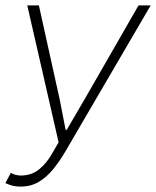

<svg xmlns="http://www.w3.org/2000/svg" viewBox="-27 -679 578 711"><path d="M48 12Q33 12 19 8.5Q5 5 -7 -1L13 -39Q30 -29 50 -29Q90 -29 118 -52Q146 -75 165 -109L190 -152L74 -659H117L194 -311L216 -198H220L286 -311L486 -659H531L215 -118Q194 -82 170 -52.5Q146 -23 116.5 -5.5Q87 12 48 12Z"/></svg>

Font: Source Sans 3 Light
Style: Italic
Weight: 300
Italic angle: -11°
Designer: Paul D. Hunt
Foundry: Adobe
Version: Version 3.046;hotconv 1.0.118;makeotfexe 2.5.65603